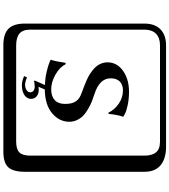

<svg xmlns="http://www.w3.org/2000/svg" viewBox="47 -841 1006 1140"><g transform="rotate(90 550.0 -271.0)"><path d="M496 26Q474 26 462 30L458 26L485 -35Q445 -36 408.5 -44.5Q372 -53 355 -60L338 -67L335 -70Q345 -100 353 -157L361 -158Q378 -123 422.5 -97.5Q467 -72 511 -72Q532 -72 548 -77.5Q564 -83 575 -93.5Q586 -104 591.5 -119Q597 -134 597 -154Q597 -177 593 -192.5Q589 -208 580.5 -220Q572 -232 559 -240Q546 -248 526 -255Q507 -262 492.5 -267.5Q478 -273 458.5 -281.5Q439 -290 425 -298.5Q411 -307 396 -319Q381 -331 371.5 -343.5Q362 -356 356 -372Q350 -388 350 -405Q350 -463 400.5 -498.5Q451 -534 524 -534Q568 -534 605 -526Q642 -518 657 -509L672 -501L673 -498Q662 -469 656 -412H649Q631 -449 595 -473.5Q559 -498 517 -498Q495 -498 478.5 -489.5Q462 -481 453.5 -464.5Q445 -448 445 -425Q445 -359 538 -329Q563 -321 582 -313.5Q601 -306 625.5 -292Q650 -278 665.5 -263.5Q681 -249 692 -227Q703 -205 703 -180Q703 -120 652.5 -77.5Q602 -35 511 -34L495 4Q501 2 514 2Q537 2 552 14.5Q567 27 567 48Q567 72 544.5 87Q522 102 487 102Q461 102 432 89L439 72Q467 83 483 83Q501 83 514.5 74.5Q528 66 528 52Q528 40 518.5 33Q509 26 496 26ZM249 -718Q204 -718 180 -694Q156 -670 156 -625V53Q156 97 179.5 116.5Q203 136 249 136H821Q866 136 885 117Q904 98 904 53V-625Q904 -671 884.5 -694.5Q865 -718 821 -718ZM1000 84Q1000 153 973.5 182.5Q947 212 881 212H249Q181 212 150.5 181.5Q120 151 120 84V-625Q120 -687 154 -720.5Q188 -754 249 -754H851Q921 -754 960.5 -722Q1000 -690 1000 -625Z"/></g></svg>

Font: Libertinus Keyboard
Style: Regular
Weight: 700
Designer: Philipp H. Poll
Foundry: Khaled Hosny
Version: Version 6.7